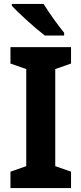

<svg xmlns="http://www.w3.org/2000/svg" viewBox="-20 -953 413 973"><path d="M201 -933H40V-924C73 -887 162 -807 207 -773H305V-787C276 -822 227 -890 201 -933ZM340 0V-83L260 -111V-603L340 -631V-714H33V-631L113 -603V-111L33 -83V0Z"/></svg>

Font: Noto Sans Thai Looped SemiCondensed
Style: Bold
Weight: 700
Width: 4
Designer: Sasikarn Vongin, Ben Mitchell
Foundry: The Fontpad Ltd
Version: Version 1.001